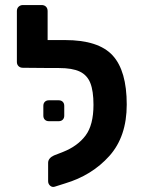

<svg xmlns="http://www.w3.org/2000/svg" viewBox="-20 -730 570 762"><path d="M483 -315Q483 -188 414 -111Q345 -34 238 -2L197 11Q187 14 179 7Q171 0 171 -11V-84Q171 -93 177 -100.5Q183 -108 194 -113L230 -127Q288 -150 319.5 -192Q351 -234 351 -314Q351 -369 338.5 -400.5Q326 -432 296.5 -446Q267 -460 214 -460H187H184L71 -461Q60 -461 53.5 -467.5Q47 -474 47 -484V-686Q47 -697 54 -703.5Q61 -710 71 -710H145Q156 -710 162.5 -703.5Q169 -697 169 -686V-571H238Q371 -571 427 -510Q483 -449 483 -315ZM174 -249Q164 -249 158 -255Q152 -261 152 -271V-310Q152 -320 158 -326Q164 -332 174 -332H213Q223 -332 229 -326Q235 -320 235 -310V-271Q235 -261 229 -255Q223 -249 213 -249Z"/></svg>

Font: Hezaedrus Medium
Style: Regular
Weight: 500
Designer: Hubert & Fischer
Foundry: Hubert & Fischer
Version: Version 1.10;September 3, 2019;FontCreator 11.5.0.2425 64-bi